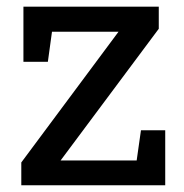

<svg xmlns="http://www.w3.org/2000/svg" viewBox="-20 -548 544 568"><path d="M43 0V-67.4L330.6 -454.1H133.8L121.6 -365.2H49.3V-528.3H449.7V-462.9L159.2 -73.2H384.3L397 -162.6H468.8V0Z"/></svg>

Font: Roboto Slab
Style: Regular
Weight: 400
Designer: Google
Version: Version 2.000; ttfautohint (v1.8.1.43-b0c9)